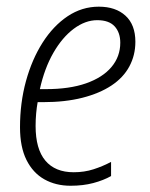

<svg xmlns="http://www.w3.org/2000/svg" viewBox="-20 -561 461 590"><path d="M196.8 9.8Q151.4 9.8 116.2 -10Q81.1 -29.8 61.3 -69.6Q41.5 -109.4 41.5 -169.9Q41.5 -245.1 59.8 -311.8Q78.1 -378.4 110.8 -429.9Q143.6 -481.4 187.7 -511Q231.9 -540.5 283.7 -540.5Q335.4 -540.5 365.7 -512.7Q396 -484.9 396 -432.6Q396 -391.1 377.4 -356.7Q358.9 -322.3 322.3 -298.1Q285.6 -273.9 232.9 -260.5Q180.2 -247.1 112.3 -247.1H95.7Q92.8 -231.4 91.1 -212.4Q89.4 -193.4 89.4 -173.8Q89.4 -103 119.4 -67.4Q149.4 -31.7 206.5 -31.7Q239.3 -31.7 267.3 -40.8Q295.4 -49.8 321.3 -63.5V-20Q297.9 -6.8 266.6 1.5Q235.4 9.8 196.8 9.8ZM102.5 -287.1H121.1Q193.4 -287.1 244.4 -304.9Q295.4 -322.8 322.5 -355Q349.6 -387.2 349.6 -429.7Q349.6 -460.9 332.3 -480Q314.9 -499 278.8 -499Q242.2 -499 206.8 -472.7Q171.4 -446.3 144 -398.7Q116.7 -351.1 102.5 -287.1Z"/></svg>

Font: Open Sans SemiCondensed Light
Style: Italic
Weight: 300
Width: 4
Italic angle: -12°
Designer: Monotype Design Team
Foundry: Monotype Imaging Inc.
Version: Version 3.000